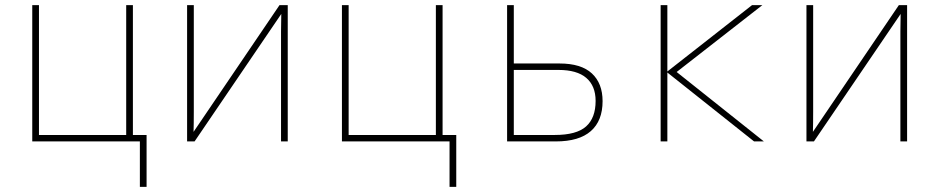

<svg xmlns="http://www.w3.org/2000/svg" viewBox="-20 -548 3640 744"><path d="M548 -25V176H522V0H480H105V-528H131V-25H469V-528H495V-25Z M705 -528H731V-114Q731 -68 730 -37L1063 -528H1095V0H1069V-426Q1069 -465 1070 -494L734 0H705Z M1748 -25V176H1722V0H1680H1305V-528H1331V-25H1669V-528H1695V-25Z M1945 -528H1971V-302H2148Q2232 -302 2273.5 -263.5Q2315 -225 2315 -156Q2315 -80 2269.5 -40Q2224 0 2134 0H1945ZM2130 -25Q2214 -25 2251 -58Q2288 -91 2288 -157Q2288 -215 2252 -246Q2216 -277 2144 -277H1971V-25Z M2540 -528H2566V-271L2894 -528H2934L2602 -269L2940 0H2902L2566 -267V0H2540Z M3105 -528H3131V-114Q3131 -68 3130 -37L3463 -528H3495V0H3469V-426Q3469 -465 3470 -494L3134 0H3105Z"/></svg>

Font: Noto Sans Mono UI Thin
Style: Regular
Weight: 250
Monospace: yes
Designer: Monotype Design team
Foundry: Monotype Imaging Inc.
Version: Version 1.000